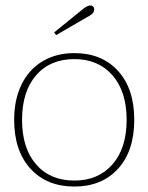

<svg xmlns="http://www.w3.org/2000/svg" viewBox="-20 -675 545 705"><path d="M179 -556 286 -643Q302 -655 312 -655Q318 -655 322 -651Q326 -647 326 -641Q326 -627 310 -618L186 -546ZM32 -235Q32 -310 59.5 -365.5Q87 -421 137 -450.5Q187 -480 253 -480Q354 -480 413.5 -414.5Q473 -349 473 -235Q473 -121 413.5 -55.5Q354 10 253 10Q152 10 92 -55.5Q32 -121 32 -235ZM445 -235Q445 -339 393 -398.5Q341 -458 253 -458Q164 -458 112.5 -398.5Q61 -339 61 -235Q61 -131 112.5 -71.5Q164 -12 253 -12Q341 -12 393 -71.5Q445 -131 445 -235Z"/></svg>

Font: Taviraj Thin
Style: Regular
Weight: 250
Designer: Katatrad Team
Foundry: CadsonDemak
Version: Version 1.001